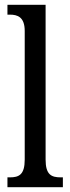

<svg xmlns="http://www.w3.org/2000/svg" viewBox="-20 -780 293 800"><path d="M11 0H242V-41H233C194 -41 170 -52 170 -115V-760H11V-719H21C52 -719 83 -710 83 -651V-115C83 -52 59 -41 21 -41H11Z"/></svg>

Font: Noto Serif Sinhala ExtraCondensed
Style: Regular
Weight: 400
Width: 2
Designer: Jelle Bosma - Monotype Design Team
Foundry: Monotype Imaging Inc.
Version: Version 2.007